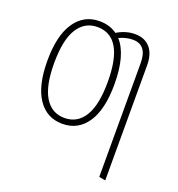

<svg xmlns="http://www.w3.org/2000/svg" viewBox="-132 -640 882 950"><g transform="rotate(20 309.0 -165.5)"><path d="M418.9 -530.8Q469.7 -530.8 498.3 -498.3Q526.9 -465.8 526.9 -405.8V200.2L493.2 193.8V-404.8Q493.2 -501 418 -501Q382.8 -501 346.2 -483.9Q407.2 -417 407.2 -262.2Q407.2 -128.9 360.4 -59.6Q313.5 9.8 231 9.8Q147.9 9.8 101.6 -59.3Q55.2 -128.4 55.2 -258.8Q55.2 -391.6 102.5 -461.2Q149.9 -530.8 231.9 -530.8Q286.6 -530.8 324.2 -502.9Q370.6 -530.8 418.9 -530.8ZM372.1 -262.2Q372.1 -500 231.9 -500Q165 -500 127.9 -440.7Q90.8 -381.3 90.8 -258.8Q90.8 -139.2 127.2 -80.1Q163.6 -21 231 -21Q298.3 -21 335.2 -80.6Q372.1 -140.1 372.1 -262.2Z"/></g></svg>

Font: Fira Sans Compressed UltraLight
Style: Regular
Weight: 200
Width: 1
Designer: Carrois Corporate & Edenspiekermann AG
Foundry: Carrois Corporate GbR & Edenspiekermann AG
Version: Version 4.203;PS 004.203;hotconv 1.0.88;makeotf.lib2.5.64775